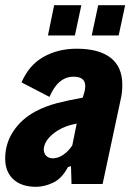

<svg xmlns="http://www.w3.org/2000/svg" viewBox="-26 -710 514 741"><path d="M446 -383Q446 -355 441 -332L370 0H250L248 -69L236 -65Q213 -21 179 -5Q145 11 113 11Q57 11 25.5 -18Q-6 -47 -6 -98Q-6 -156 25.5 -203.5Q57 -251 111 -280Q149 -300 192.5 -311.5Q236 -323 293 -333L296 -342Q303 -362 303 -378Q303 -414 258 -414Q198 -414 165 -336L57 -392Q86 -459 142 -490.5Q198 -522 270 -522Q356 -522 401 -487Q446 -452 446 -383ZM253 -149 270 -233Q227 -225 198 -207Q148 -176 143 -137Q142 -120 151.5 -109.5Q161 -99 178 -99Q198 -99 218 -112.5Q238 -126 253 -149ZM183 -690H288L263 -573H159ZM353 -690H457L432 -573H328Z"/></svg>

Font: Decalotype ExtraBold Italic
Style: Regular
Weight: 800
Italic angle: -12°
Designer: Alfredo Marco Pradil
Foundry: Alfredo Marco Pradil
Version: Version 1.0